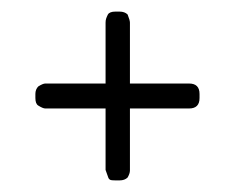

<svg xmlns="http://www.w3.org/2000/svg" viewBox="-20 -382 405 331"><path d="M306 -195H204V-88Q204 -83 200 -76Q195 -71 186 -71H179Q172 -71 170 -72Q168 -73 167 -75L162 -89V-195H58Q54 -195 46 -200Q41 -203 41 -213V-220Q41 -228 46 -233Q54 -238 58 -238H162V-343Q162 -347 163 -350Q164 -353 166 -357Q169 -362 179 -362H186Q195 -362 200 -357Q204 -347 204 -343V-238H306Q324 -238 324 -220V-213Q324 -195 306 -195Z"/></svg>

Font: Chathura
Style: Bold
Weight: 700
Designer: Appaji Ambarisha Darbha
Foundry: Aditya Fonts
Version: Version 1.002 2016